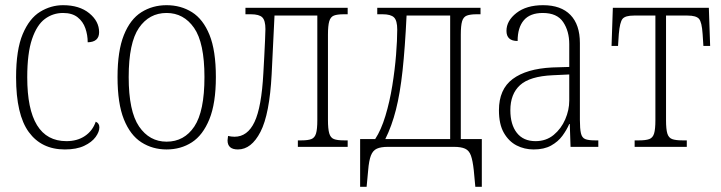

<svg xmlns="http://www.w3.org/2000/svg" viewBox="-20 -566 2779 740"><path d="M230 10Q140 10 91 -57Q42 -124 42 -268Q42 -374 67.5 -434.5Q93 -495 134.5 -520.5Q176 -546 223 -546Q286 -546 324 -515Q362 -484 362 -442Q362 -404 318 -403Q318 -431 309 -457Q300 -483 279 -499.5Q258 -516 223 -516Q184 -516 153 -493Q122 -470 103.5 -415.5Q85 -361 85 -268Q85 -22 236 -22Q278 -22 307.5 -42Q337 -62 349 -97Q363 -91 363 -75Q363 -58 348.5 -38Q334 -18 304.5 -4Q275 10 230 10Z M622 10Q568 10 525 -17.5Q482 -45 457.5 -106Q433 -167 433 -269Q433 -370 457.5 -431Q482 -492 525 -519Q568 -546 622 -546Q677 -546 720 -519Q763 -492 787.5 -431.5Q812 -371 812 -269Q812 -168 787 -106.5Q762 -45 719.5 -17.5Q677 10 622 10ZM622 -20Q690 -20 729 -78.5Q768 -137 768 -269Q768 -401 728 -458.5Q688 -516 622 -516Q555 -516 515.5 -458.5Q476 -401 476 -269Q476 -137 516 -78.5Q556 -20 622 -20Z M897 10Q857 10 857 -25Q857 -30 858 -34Q859 -38 859 -42Q872 -39 884 -39Q934 -39 961 -96Q988 -153 995 -284Q997 -314 998.5 -347.5Q1000 -381 1001.5 -410Q1003 -439 1003 -454Q1003 -487 991 -499Q979 -511 947 -511H926V-536H1320V-511H1305Q1280 -511 1267 -506Q1254 -501 1249 -484Q1244 -467 1244 -432V-104Q1244 -69 1249 -52Q1254 -35 1267 -30Q1280 -25 1305 -25H1320V0H1128V-25H1143Q1167 -25 1180 -30Q1193 -35 1198 -51.5Q1203 -68 1203 -103V-506H1038L1027 -280Q1019 -126 984 -58Q949 10 897 10Z M1368 154V-30H1426Q1449 -65 1465.5 -119.5Q1482 -174 1492 -236Q1502 -298 1506.5 -355Q1511 -412 1511 -452Q1511 -487 1498.5 -499Q1486 -511 1455 -511H1434V-536H1832V-511H1817Q1793 -511 1779.5 -506Q1766 -501 1761 -484Q1756 -467 1756 -432V-30H1837V154H1812L1806 90Q1802 53 1795 33.5Q1788 14 1772.5 7Q1757 0 1730 0H1475Q1448 0 1432.5 7Q1417 14 1409.5 33.5Q1402 53 1399 90L1393 154ZM1465 -30H1715V-506H1547Q1541 -381 1531.5 -293.5Q1522 -206 1506 -143Q1490 -80 1465 -30Z M2037 10Q2001 10 1971 -5.5Q1941 -21 1922 -54Q1903 -87 1903 -141Q1903 -222 1956 -261.5Q2009 -301 2108 -306L2174 -308V-396Q2174 -446 2150.5 -481Q2127 -516 2072 -516Q2023 -516 1999 -488Q1975 -460 1975 -408Q1932 -408 1932 -447Q1932 -486 1970.5 -516Q2009 -546 2073 -546Q2142 -546 2178.5 -508.5Q2215 -471 2215 -400V-104Q2215 -70 2219 -52.5Q2223 -35 2235.5 -30Q2248 -25 2272 -25H2286V0H2179L2176 -88H2174Q2164 -65 2147.5 -42.5Q2131 -20 2104 -5Q2077 10 2037 10ZM2044 -22Q2085 -22 2114 -46Q2143 -70 2158.5 -106Q2174 -142 2174 -178V-279L2110 -276Q2022 -272 1984.5 -238Q1947 -204 1947 -141Q1947 -86 1972 -54Q1997 -22 2044 -22Z M2426 0V-25H2444Q2469 -25 2482.5 -30Q2496 -35 2501 -51.5Q2506 -68 2506 -103V-506H2423Q2390 -506 2379.5 -493.5Q2369 -481 2365 -435L2362 -389H2337L2342 -536H2712L2717 -389H2691L2688 -435Q2685 -481 2674 -493.5Q2663 -506 2630 -506H2547V-103Q2547 -68 2552 -51.5Q2557 -35 2570.5 -30Q2584 -25 2609 -25H2627V0Z"/></svg>

Font: Noto Serif Condensed ExtraLight
Style: Regular
Weight: 200
Width: 3
Designer: Monotype Design Team
Foundry: Monotype Imaging Inc.
Version: Version 2.013; ttfautohint (v1.8.4.7-5d5b)